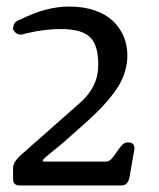

<svg xmlns="http://www.w3.org/2000/svg" viewBox="-20 -568 487 588"><path d="M377 -28Q373 0 352 0H40Q20 0 20 -20V-54Q20 -72 46 -95L226 -254Q253 -278 267 -306.5Q281 -335 281 -370Q281 -430 255.5 -454.5Q230 -479 167 -479Q110 -479 50 -463Q49 -462 43 -462Q29 -462 20 -478Q20 -502 40 -507Q120 -548 192 -548Q235 -548 269 -536.5Q303 -525 325.5 -504Q348 -483 359.5 -454.5Q371 -426 370 -393Q368 -339 334.5 -291.5Q301 -244 240 -190L171 -129L120 -87Q111 -79 111 -76Q111 -73 118 -73H304Q314 -73 322 -82Q330 -91 337.5 -102.5Q345 -114 353 -123Q361 -132 372 -132Q392 -132 392 -113Z"/></svg>

Font: Jura
Style: Regular
Weight: 400
Designer: Ed Merritt
Foundry: Ten by Twenty
Version: Version 1.007